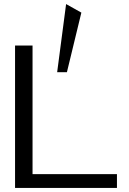

<svg xmlns="http://www.w3.org/2000/svg" viewBox="-20 -924 632 944"><path d="M54 0V-700H140V-68H555V0ZM309 -569H261L305 -904L380 -862Z"/></svg>

Font: Panamera Medium
Style: Regular
Weight: 500
Designer: Bastien Sozeau
Foundry: NBR — Bastien Sozeau
Version: Version 3.002; ttfautohint (v1.8.4.7-5d5b);gftools[0.9.33]